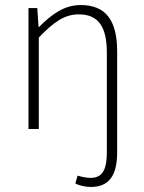

<svg xmlns="http://www.w3.org/2000/svg" viewBox="-20 -512 570 762"><path d="M340 230C412 230 445 186 445 92V-308C445 -432 399 -492 300 -492C234 -492 184 -454 135 -405H133L128 -480H93V0H134V-363C193 -424 235 -455 293 -455C371 -455 404 -405 404 -303V89C404 150 394 194 339 194C322 194 301 189 288 185L279 216C293 224 319 230 340 230Z"/></svg>

Font: Source Sans Pro Light
Style: Regular
Weight: 300
Designer: Paul D. Hunt
Foundry: Adobe Systems Incorporated
Version: Version 3.006;hotconv 1.0.111;makeotfexe 2.5.65597